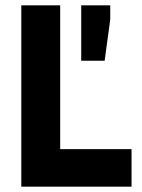

<svg xmlns="http://www.w3.org/2000/svg" viewBox="-20 -701 535 721"><path d="M474 0H60V-681H206V-86L169 -141H474ZM394 -681V-628L373 -473H285V-681Z"/></svg>

Font: Gabarito
Style: Bold
Weight: 700
Designer: Leandro Assis / Alvaro Franca / Felipe Casaprima
Foundry: Naipe Foundry
Version: Version 1.000